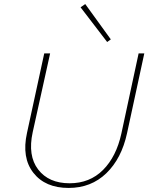

<svg xmlns="http://www.w3.org/2000/svg" viewBox="-20 -921 733 946"><path d="M508 -714 377 -885 400 -901 526 -727ZM318 5Q203 5 144.5 -69.5Q86 -144 113 -266L198 -658H227L141 -269Q116 -154 168 -86Q220 -18 323 -18Q422 -18 487.5 -83.5Q553 -149 578 -263L663 -658H691L606 -265Q579 -140 504 -67.5Q429 5 318 5Z"/></svg>

Font: EauTestText Extralight
Style: Italic
Weight: 250
Italic angle: -12°
Designer: Christian Thalmann (Catharsis Fonts)
Version: Version 0.001;PS 000.001;hotconv 1.0.88;makeotf.lib2.5.64775